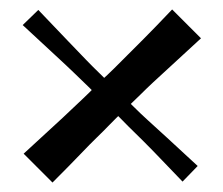

<svg xmlns="http://www.w3.org/2000/svg" viewBox="-20 -462 472 406"><path d="M30 -137Q70 -174 92.5 -194.5Q115 -215 129 -228.5Q143 -242 156 -254Q169 -266 188 -286Q209 -305 221.5 -317.5Q234 -330 248 -344Q262 -358 284 -380Q306 -402 344 -442L405 -381Q365 -344 342 -323Q319 -302 304.5 -288.5Q290 -275 277.5 -262.5Q265 -250 245 -231Q224 -211 211.5 -198Q199 -185 185 -171.5Q171 -158 150 -136Q129 -114 91 -76ZM366 -78Q327 -119 304 -142.5Q281 -166 266 -180.5Q251 -195 237 -209.5Q223 -224 200 -246Q179 -267 165.5 -280Q152 -293 136.5 -308Q121 -323 96 -346Q71 -369 28 -409L61 -441Q102 -398 125 -374Q148 -350 162.5 -335Q177 -320 190.5 -307Q204 -294 225 -273Q249 -250 263.5 -235.5Q278 -221 293.5 -207Q309 -193 333 -171Q357 -149 398 -111Z"/></svg>

Font: Ojuju SemiBold
Style: Regular
Weight: 600
Designer: Chisaokwu Joboson, Mirko Velimirovic
Foundry: Udi Foundry
Version: Version 1.000